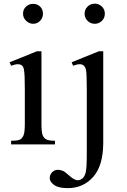

<svg xmlns="http://www.w3.org/2000/svg" viewBox="-20 -768 675 1021"><path d="M156.5 -747.5Q178.5 -747.5 193.5 -732.8Q208.5 -718 208.5 -695Q208.5 -673.5 193.5 -657.5Q178.5 -641.5 156.5 -641.5Q135 -641.5 118.8 -657.5Q102.5 -673.5 102.5 -695Q102.5 -718 118.2 -732.8Q134 -747.5 156.5 -747.5ZM200.5 -495.5V-108.5Q200.5 -64 207 -48.8Q213.5 -33.5 226.5 -26.5Q239.5 -19.5 272.5 -19.5V0H39V-19.5Q74.5 -19.5 86.2 -25.8Q98 -32 105 -48.2Q112 -64.5 112 -108.5V-294Q112 -373 107.5 -396.5Q105 -412.5 96.8 -419.5Q88.5 -426.5 74.5 -426.5Q60.5 -426.5 39 -418.5L31 -437L177 -495.5ZM484 -748.5Q506 -748.5 521.8 -733.2Q537.5 -718 537.5 -695Q537.5 -672.5 521.8 -657Q506 -641.5 484 -641.5Q461.5 -641.5 445.8 -657Q430 -672.5 430 -695Q430 -718 445.8 -733.2Q461.5 -748.5 484 -748.5ZM529 -495.5V-10.5Q529 112 476 172.2Q423 232.5 339.5 232.5Q291 232.5 267.8 215.5Q244.5 198.5 244.5 180Q244.5 160.5 257.2 147.8Q270 135 287.5 135Q302 135 315.5 141Q325.5 145.5 350.8 168Q376 190.5 393 190.5Q406 190.5 418 181Q430 171.5 435.8 148.8Q441.5 126 441.5 49.5V-293Q441.5 -373 437.5 -395.5Q433.5 -412.5 425.2 -419.5Q417 -426.5 404 -426.5Q389 -426.5 368.5 -418.5L361 -437L506 -495.5Z"/></svg>

Font: MM Phetkon
Style: Regular
Weight: 400
Designer: Khon Soe Zaw Thu
Version: Version 1.00 July 15, 2016, initial release